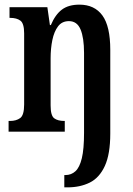

<svg xmlns="http://www.w3.org/2000/svg" viewBox="-20 -567 573 827"><path d="M257 240V187H262Q287 187 305 170.5Q323 154 332.5 114.5Q342 75 342 5V-339Q342 -404 327 -440Q312 -476 277 -476Q247 -476 230 -453.5Q213 -431 205.5 -394.5Q198 -358 198 -316V-113Q198 -69 213.5 -57.5Q229 -46 257 -46H259V0H17V-46H23Q50 -46 67 -58.5Q84 -71 84 -117V-423Q84 -466 68 -478Q52 -490 24 -490H21V-536H184L195 -459H199Q218 -504 246.5 -525.5Q275 -547 322 -547Q387 -547 421 -500.5Q455 -454 455 -352V8Q455 97 431.5 148Q408 199 366.5 219.5Q325 240 271 240Z"/></svg>

Font: Noto Serif Khmer ExtraCondensed SemiBold
Style: Regular
Weight: 600
Width: 2
Designer: Danh Hong and the Monotype Design Team
Foundry: Monotype Imaging Inc.
Version: Version 2.004; ttfautohint (v1.8.4.7-5d5b)